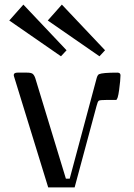

<svg xmlns="http://www.w3.org/2000/svg" viewBox="-20 -818 586 838"><path d="M82 -797.9 20.5 -728.5 246.1 -572.3 270.5 -598.6ZM250 -797.9 188.5 -728.5 414.1 -572.3 438.5 -598.6ZM267.6 -38.1 133.8 -477.5C130.5 -486.7 126.6 -492.8 122.1 -496.1C117.5 -499.3 109.4 -501 97.7 -501H56.6C45.6 -501 40 -497.4 40 -490.2C40 -488.3 41.3 -483.4 43.9 -475.6L190.4 0H305.7L401.4 -355.5C404.6 -368.5 407.9 -376.1 411.1 -378.4C414.4 -380.7 425.8 -381.8 445.3 -381.8H486.3C491.5 -381.8 496.1 -396.5 500 -425.8C503.9 -455.1 505.9 -476.2 505.9 -489.3C505.9 -497.1 501.3 -501 492.2 -501C448.6 -501 421.9 -498.7 412.1 -494.1C408.2 -492.2 404.9 -487 402.3 -478.5L284.2 -38.1Z"/></svg>

Font: TriodPostnaja
Style: Medium
Weight: 500
Version: 20110805; ttfautohint (v0.96) -l 8 -r 50 -G 200 -x 14 -w "G"